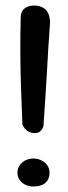

<svg xmlns="http://www.w3.org/2000/svg" viewBox="-20 -672 247 694"><path d="M101 -191Q86 -193 77 -200.5Q68 -208 64.5 -215Q61 -222 61 -222Q59 -279 56.5 -342Q54 -405 53.5 -473.5Q53 -542 55 -614Q55 -614 56 -620Q57 -626 61.5 -633.5Q66 -641 77 -646.5Q88 -652 106 -652Q123 -651 134 -645Q145 -639 150.5 -630.5Q156 -622 158 -613.5Q160 -605 160.5 -599Q161 -593 161 -593Q157 -541 154.5 -496.5Q152 -452 149.5 -409Q147 -366 144 -319.5Q141 -273 137 -216Q137 -216 134.5 -209.5Q132 -203 124.5 -196.5Q117 -190 101 -191ZM100 2Q84 2 71 -4.5Q58 -11 50.5 -22.5Q43 -34 43 -48Q43 -62 50.5 -73.5Q58 -85 71 -92Q84 -99 100 -99Q117 -99 130.5 -92Q144 -85 151.5 -73.5Q159 -62 159 -48Q159 -31 151.5 -19.5Q144 -8 130.5 -3Q117 2 100 2Z"/></svg>

Font: Sour Gummy
Style: Regular
Weight: 400
Designer: Stefie Justprince
Foundry: Eifetstype
Version: Version 1.000